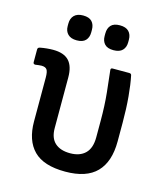

<svg xmlns="http://www.w3.org/2000/svg" viewBox="-105 -765 742 858"><g transform="rotate(15 265.5 -336.5)"><path d="M276 11Q176 11 130 -35.5Q84 -82 84 -170V-372Q84 -400 77 -409.5Q70 -419 52 -419Q46 -419 38.5 -418Q31 -417 24 -416Q14 -416 14 -425V-484Q14 -493 24 -495Q39 -498 55 -499.5Q71 -501 84 -501Q134 -501 157.5 -476Q181 -451 181 -399V-165Q181 -119 206 -96.5Q231 -74 276 -74Q321 -74 346 -98.5Q371 -123 371 -173V-250Q371 -320 365 -378.5Q359 -437 354 -478Q352 -489 362 -489H439Q449 -489 450 -480Q458 -442 463 -387Q468 -332 468 -266V-180Q468 -86 421 -37.5Q374 11 276 11ZM174 -569Q147 -569 133 -583Q119 -597 119 -620V-632Q119 -656 133 -670Q147 -684 174 -684Q202 -684 215 -670Q228 -656 228 -632V-620Q228 -597 215 -583Q202 -569 174 -569ZM344 -569Q316 -569 303 -583Q290 -597 290 -620V-632Q290 -656 303 -670Q316 -684 344 -684Q372 -684 385.5 -670Q399 -656 399 -632V-620Q399 -597 385.5 -583Q372 -569 344 -569Z"/></g></svg>

Font: Sofia Sans Semi Condensed SemiBold
Style: Regular
Weight: 600
Designer: Botio Nikoltchev, Ani Petrova
Foundry: lettersoup
Version: Version 4.100